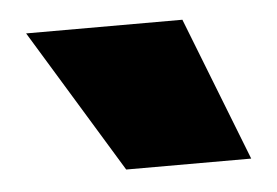

<svg xmlns="http://www.w3.org/2000/svg" viewBox="-31 -738 442 306"><g transform="rotate(-5 190.0 -585.0)"><path d="M20 -700H270L360 -470H160Z"/></g></svg>

Font: Stalinist One
Style: Regular
Weight: 400
Designer: Jovanny Lemonad
Foundry: Alexey Maslov, Jovanny Lemonad
Version: Version 3.004